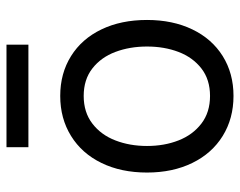

<svg xmlns="http://www.w3.org/2000/svg" viewBox="-96 -652 758 607"><g transform="rotate(-90 283.5 -348.0)"><path d="M42 -262.7Q42 -344.7 72.3 -406.7Q102.5 -468.8 157.7 -502.9Q212.9 -537.1 284.2 -537.1Q355.5 -537.1 410.2 -502.9Q464.8 -468.8 494.6 -406.7Q524.4 -344.7 524.4 -262.7Q524.4 -181.6 494.6 -119.6Q464.8 -57.6 410.2 -23.4Q355.5 10.7 284.2 10.7Q212.9 10.7 157.7 -23.4Q102.5 -57.6 72.3 -119.6Q42 -181.6 42 -262.7ZM440.4 -262.7Q440.4 -317.4 423.3 -362.8Q406.2 -408.2 371.1 -435.5Q335.9 -462.9 284.2 -462.9Q232.4 -462.9 196.8 -435.5Q161.1 -408.2 143.6 -362.8Q126 -317.4 126 -262.7Q126 -208 143.6 -163.1Q161.1 -118.2 196.8 -90.8Q232.4 -63.5 284.2 -63.5Q335.9 -63.5 371.1 -90.8Q406.2 -118.2 423.3 -163.1Q440.4 -208 440.4 -262.7ZM446.3 -637.7H122.1V-707H446.3Z"/></g></svg>

Font: WEMIX Pretendard Variable
Style: Regular
Weight: 400
Designer: Base glyphs from Inter by Rasmus Andersson; Hangeul glyphs from Noto Sans CJK(Source Han Sans) by Jang Soo-young and Kan
Foundry: Kil Hyung-jin
Version: Version 1.000;Glyphs 3.2 (3208)